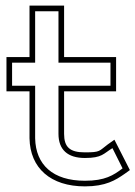

<svg xmlns="http://www.w3.org/2000/svg" viewBox="-20 -652 482 683"><path d="M3 -327H85V-160C87 -54 160 11 282 11C356 11 391 -11 424 -34L442 -47L387 -155L363 -138C332 -115 338 -110 282 -110C228 -110 208 -129 208 -176V-327H393V-449H208V-632H85V-449H3ZM23 -347V-429H105V-612H188V-429H373V-347H188V-176C188 -119 221 -90 282 -90C343.7 -90 347.8 -105.7 380 -125L416 -53C383.5 -28.6 353.9 -9 282 -9C168 -9 107 -66 105 -160V-347Z"/></svg>

Font: Charger Pro
Style: Ol
Weight: 900
Designer: Jasper
Foundry: Cannot Into Space Fonts
Version: Version 1.09